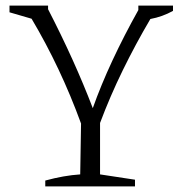

<svg xmlns="http://www.w3.org/2000/svg" viewBox="-20 -667 652 687"><path d="M142 0V-21Q175 -30 206 -35.5Q237 -41 267 -43L270 -225Q197 -425 93 -600L14 -623V-647H152V-634Q247 -450 312 -280Q341 -362 382.5 -451Q424 -540 475 -631V-647H599V-628Q561 -607 518 -599Q465 -509 419.5 -416Q374 -323 338 -227V-43L463 -24V0Z"/></svg>

Font: Piazzolla Light
Style: Regular
Weight: 300
Designer: Juan Pablo del Peral
Foundry: Huerta Tipografica
Version: Version 1.330